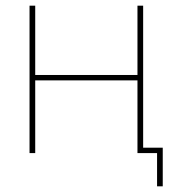

<svg xmlns="http://www.w3.org/2000/svg" viewBox="-20 -539 623 676"><path d="M484 -19H553V117H533V0H464V-256H104V0H84V-519H104V-275H464V-519H484Z"/></svg>

Font: Raleway-v4020 Thin
Style: Regular
Weight: 250
Designer: Matt McInerney, Pablo Impallari, Rodrigo Fuenzalida
Foundry: Matt McInerney, Pablo Impallari, Rodrigo Fuenzalida
Version: Version 4.020;PS 004.020;hotconv 1.0.88;makeotf.lib2.5.64775